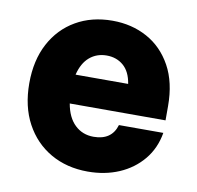

<svg xmlns="http://www.w3.org/2000/svg" viewBox="-64 -576 670 653"><g transform="rotate(10 271.0 -250.0)"><path d="M279.2 10Q206.7 10 150.8 -22.1Q95 -54.2 63.3 -112.9Q31.7 -171.7 31.7 -251.7Q31.7 -330.8 62.5 -388.8Q93.3 -446.7 147.9 -478.3Q202.5 -510 274.2 -510Q340.8 -510 394.2 -480.8Q447.5 -451.7 478.8 -395Q510 -338.3 510 -256.7V-207.5H179.2Q187.5 -160 213.8 -135Q240 -110 278.3 -110Q340.8 -110 356.7 -164.2H510Q500.8 -110 468.3 -70.8Q435.8 -31.7 387.1 -10.8Q338.3 10 279.2 10ZM181.7 -307.5H363.3Q356.7 -349.2 332.9 -369.6Q309.2 -390 275 -390Q240.8 -390 216.2 -369.2Q191.7 -348.3 181.7 -307.5Z"/></g></svg>

Font: Funnel Sans ExtraBold
Style: Regular
Weight: 800
Version: Version 1.000; Beta; Release 5; Build 24; ttfautohint (v1.8.